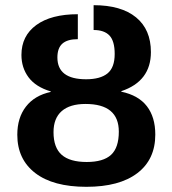

<svg xmlns="http://www.w3.org/2000/svg" viewBox="-20 -718 671 748"><path d="M283.2 -565.4Q242.7 -565.4 223.1 -548.1Q203.6 -530.8 203.6 -494.1Q203.6 -409.2 315.4 -409.2Q370.6 -409.2 398.7 -431.9Q426.8 -454.6 426.8 -507.8Q426.8 -558.1 406.5 -579.6Q386.2 -601.1 344.7 -601.1V-697.8Q452.1 -697.8 510 -650.4Q567.9 -603 567.9 -515.1Q567.9 -401.4 452.6 -362.8V-360.8Q519.5 -346.7 552.2 -304.2Q585 -261.7 585 -193.8Q585 -96.7 515.1 -43.5Q445.3 9.8 316.4 9.8Q187 9.8 117.2 -43.9Q47.4 -97.7 47.4 -192.9Q47.4 -259.3 81.1 -302.7Q114.7 -346.2 177.7 -359.9V-361.8Q119.1 -379.4 91.3 -416.7Q63.5 -454.1 63.5 -503.9Q63.5 -578.1 121.3 -620.4Q179.2 -662.6 283.2 -662.6ZM442.9 -205.1Q442.9 -313 313 -313Q252.4 -313 220.5 -285.2Q188.5 -257.3 188.5 -203.1Q188.5 -143.1 220.2 -115Q252 -86.9 317.9 -86.9Q382.3 -86.9 412.6 -114.7Q442.9 -142.6 442.9 -205.1Z"/></svg>

Font: Liberation Sans
Style: Bold
Weight: 700
Designer: Steve Matteson
Foundry: Ascender Corporation
Version: Version 2.1.5